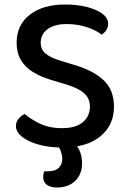

<svg xmlns="http://www.w3.org/2000/svg" viewBox="-20 -642 570 854"><path d="M256 -72Q318 -72 349 -99Q380 -126 380 -167Q380 -203 356 -225.5Q332 -248 282 -264L206 -287Q160 -301 126 -322Q92 -343 73 -375Q54 -407 54 -452Q54 -531 112.5 -576.5Q171 -622 270 -622Q325 -622 368.5 -610.5Q412 -599 436.5 -580Q461 -561 461 -537Q461 -521 453 -508.5Q445 -496 432 -488Q408 -507 367 -521Q326 -535 277 -535Q223 -535 192 -512.5Q161 -490 161 -452Q161 -422 183 -403.5Q205 -385 252 -371L311 -353Q394 -329 440.5 -285.5Q487 -242 487 -167Q487 -86 427 -36Q367 14 257 14Q196 14 149.5 0.5Q103 -13 77 -34.5Q51 -56 51 -81Q51 -101 63 -114.5Q75 -128 90 -135Q115 -113 156.5 -92.5Q198 -72 256 -72ZM229 -3 289 -22Q320 -3 332.5 24.5Q345 52 345 85Q345 133 314.5 162.5Q284 192 234 192Q205 192 188.5 180Q172 168 172 145Q172 131 177 120H191Q226 120 241.5 104.5Q257 89 257 64Q257 49 250.5 30.5Q244 12 229 -3Z"/></svg>

Font: Baloo Bhaijaan 2 Medium
Style: Regular
Weight: 500
Designer: Sanskriti Dholi, Noopur Datye and Ek Type
Foundry: Ek Type
Version: Version 1.701